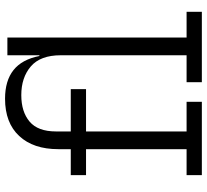

<svg xmlns="http://www.w3.org/2000/svg" viewBox="-50 -790 840 780"><g transform="rotate(-90 370.0 -400.0)"><path d="M607.5 -62H712V0H426V-62H535.5V-790H607.5ZM48.5 0V-62H154V-470.5H48.5V-532.5H154V-583Q154 -684.5 207.5 -742Q261 -799.5 359 -799.5Q432 -799.5 475.2 -765.2Q518.5 -731 532.5 -660H584.5L535.5 -573Q535.5 -656 490.2 -694.8Q445 -733.5 373.5 -733.5Q306 -733.5 266 -699.8Q226 -666 226 -592.5V-532.5H398V-470.5H226V-62H346.5V0Z"/></g></svg>

Font: Hepta Slab
Style: Regular
Weight: 400
Designer: Michael LaGattuta
Foundry: Michael LaGattuta
Version: Version 1.100